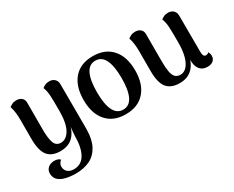

<svg xmlns="http://www.w3.org/2000/svg" viewBox="-103 -925 1892 1551"><g transform="rotate(-30 843.0 -150.0)"><path d="M243 227Q196 227 153.5 217.5Q111 208 85 185Q59 162 59 121Q59 90 81.5 70Q104 50 141 50Q178 50 194 70Q179 80 173 94Q167 108 167 120Q167 141 177 156.5Q187 172 204.5 180.5Q222 189 245 189Q316 189 351 128Q386 67 386 -38Q386 -52 388.5 -75.5Q391 -99 394 -123Q397 -147 399 -165L408 -188Q397 -97 353 -44.5Q309 8 225 8Q147 8 108.5 -38.5Q70 -85 70 -197V-379Q70 -404 66.5 -438Q63 -472 52 -502Q64 -511 80 -519Q96 -527 120 -527Q149 -527 168 -511Q187 -495 187 -466V-214Q187 -132 202.5 -90.5Q218 -49 262 -49Q287 -49 308 -63Q329 -77 345.5 -105.5Q362 -134 370.5 -177.5Q379 -221 379 -280Q379 -332 378.5 -366.5Q378 -401 376.5 -424.5Q375 -448 371 -466Q367 -484 360 -502Q367 -509 384.5 -518Q402 -527 427 -527Q455 -527 474.5 -509.5Q494 -492 494 -460L495 -52Q495 52 462 113Q429 174 372.5 200.5Q316 227 243 227Z M832 14Q718 14 655 -57.5Q592 -129 592 -256Q592 -384 655 -455.5Q718 -527 832 -527Q946 -527 1009.5 -455.5Q1073 -384 1073 -256Q1073 -129 1009.5 -57.5Q946 14 832 14ZM832 -29Q890 -29 918.5 -87Q947 -145 947 -256Q947 -369 918.5 -427Q890 -485 832 -485Q774 -485 745.5 -427Q717 -369 717 -256Q717 -145 745.5 -87Q774 -29 832 -29Z M1535 -527Q1563 -527 1582.5 -509.5Q1602 -492 1602 -460L1603 -127Q1603 -99 1609.5 -87Q1616 -75 1630 -75Q1635 -75 1643 -77.5Q1651 -80 1656 -88Q1668 -69 1668 -49Q1668 -22 1649 -5Q1630 12 1594 12Q1550 12 1525 -17.5Q1500 -47 1500 -107V-152L1516 -178Q1509 -118 1486.5 -75Q1464 -32 1426.5 -9Q1389 14 1335 14Q1255 14 1216.5 -32.5Q1178 -79 1178 -190V-379Q1178 -403 1174.5 -437.5Q1171 -472 1160 -502Q1172 -511 1188 -519Q1204 -527 1228 -527Q1257 -527 1276 -511Q1295 -495 1295 -466V-208Q1295 -152 1302 -114.5Q1309 -77 1326 -59.5Q1343 -42 1374 -42Q1397 -42 1417 -56Q1437 -70 1453 -99Q1469 -128 1478 -172.5Q1487 -217 1487 -277Q1487 -330 1486.5 -365Q1486 -400 1484.5 -424Q1483 -448 1479 -466Q1475 -484 1468 -502Q1475 -509 1492.5 -518Q1510 -527 1535 -527Z"/></g></svg>

Font: Arima SemiBold
Style: Regular
Weight: 600
Designer: Joana Correia and Natanael Gama
Foundry: NDISCOVER
Version: Version 1.101;gftools[0.9.23]